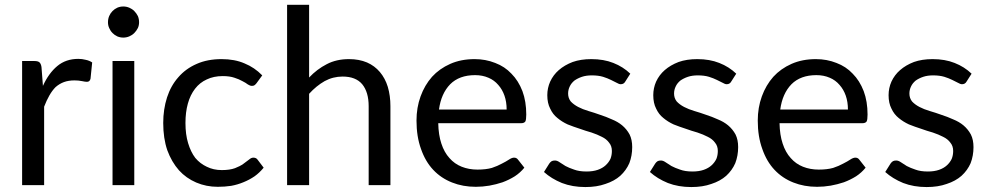

<svg xmlns="http://www.w3.org/2000/svg" viewBox="-20 -756 4034 784"><path d="M155.3 -405.3Q178.7 -457 213.9 -486.3Q249 -515.6 299.8 -515.6Q315.4 -515.6 330.1 -511.7Q344.7 -508.8 356.4 -501Q354.5 -478.5 349.6 -434.6Q346.7 -421.9 335 -421.9Q328.1 -421.9 314.5 -424.8Q300.8 -427.7 284.2 -427.7Q259.8 -427.7 241.2 -420.9Q222.7 -414.1 207 -400.4Q193.4 -386.7 181.6 -366.2Q169.9 -345.7 160.2 -320.3Q160.2 -212.9 160.2 0Q137.7 0 70.3 0Q70.3 -79.1 70.3 -316.4Q70.3 -364.3 70.3 -506.8Q83 -506.8 121.1 -506.8Q135.7 -506.8 141.6 -501Q147.5 -495.1 149.4 -482.4Q151.4 -456.1 155.3 -405.3Z M528.3 -506.8Q528.3 -379.9 528.3 0Q506.8 0 439.5 0Q439.5 -79.1 439.5 -316.4Q439.5 -364.3 439.5 -506.8Q461.9 -506.8 528.3 -506.8ZM547.9 -665Q547.9 -652.3 543 -641.6Q537.1 -629.9 528.3 -621.1Q519.5 -612.3 507.8 -607.4Q496.1 -602.5 483.4 -602.5Q470.7 -602.5 459 -607.4Q448.2 -612.3 439.5 -621.1Q430.7 -629.9 425.8 -641.6Q420.9 -652.3 420.9 -665Q420.9 -678.7 425.8 -690.4Q430.7 -702.1 439.5 -710.9Q448.2 -719.7 459 -724.6Q470.7 -729.5 483.4 -729.5Q496.1 -729.5 507.8 -724.6Q519.5 -719.7 528.3 -710.9Q537.1 -702.1 543 -690.4Q547.9 -678.7 547.9 -665Z M1027.3 -416Q1023.4 -411.1 1019.5 -408.2Q1015.6 -405.3 1008.8 -405.3Q1001 -405.3 992.2 -411.1Q983.4 -418 969.7 -424.8Q956.1 -432.6 937.5 -438.5Q918 -445.3 889.6 -445.3Q852.5 -445.3 824.2 -431.6Q795.9 -418.9 776.4 -393.6Q756.8 -368.2 747.1 -333Q737.3 -297.9 737.3 -253.9Q737.3 -207 748 -171.9Q758.8 -135.7 777.3 -111.3Q796.9 -87.9 824.2 -75.2Q851.6 -61.5 885.7 -61.5Q918 -61.5 939.5 -69.3Q960 -77.1 973.6 -86.9Q987.3 -96.7 997.1 -104.5Q1005.9 -112.3 1014.6 -112.3Q1026.4 -112.3 1032.2 -103.5Q1040 -92.8 1056.6 -71.3Q1040 -50.8 1019.5 -36.1Q998 -21.5 973.6 -11.7Q950.2 -2 923.8 2.9Q897.5 6.8 869.1 6.8Q822.3 6.8 781.2 -10.7Q740.2 -28.3 710.9 -60.5Q680.7 -94.7 663.1 -142.6Q646.5 -191.4 646.5 -253.9Q646.5 -309.6 662.1 -358.4Q677.7 -406.2 708 -440.4Q738.3 -475.6 783.2 -495.1Q827.1 -514.6 884.8 -514.6Q938.5 -514.6 978.5 -497.1Q1019.5 -480.5 1050.8 -448.2Q1043 -437.5 1027.3 -416Z M1242.2 -439.5Q1274.4 -473.6 1314.5 -494.1Q1353.5 -514.6 1405.3 -514.6Q1446.3 -514.6 1478.5 -501Q1509.8 -487.3 1531.2 -461.9Q1552.7 -436.5 1563.5 -401.4Q1574.2 -365.2 1574.2 -322.3Q1574.2 -214.8 1574.2 0Q1551.8 0 1485.4 0Q1485.4 -81.1 1485.4 -322.3Q1485.4 -379.9 1459 -412.1Q1432.6 -443.4 1378.9 -443.4Q1339.8 -443.4 1305.7 -424.8Q1271.5 -405.3 1242.2 -373Q1242.2 -249 1242.2 0Q1219.7 0 1152.3 0Q1152.3 -137.7 1152.3 -552.7Q1152.3 -598.6 1152.3 -736.3Q1174.8 -736.3 1242.2 -736.3Q1242.2 -662.1 1242.2 -439.5Z M2048.8 -308.6Q2048.8 -339.8 2040 -365.2Q2031.2 -390.6 2014.6 -409.2Q1998 -428.7 1974.6 -438.5Q1950.2 -449.2 1919.9 -449.2Q1855.5 -449.2 1818.4 -412.1Q1781.2 -374 1772.5 -308.6Q1864.3 -308.6 2048.8 -308.6ZM2121.1 -71.3Q2104.5 -50.8 2082 -36.1Q2058.6 -21.5 2032.2 -11.7Q2005.9 -2.9 1978.5 2Q1950.2 6.8 1922.9 6.8Q1870.1 6.8 1826.2 -10.7Q1781.2 -28.3 1749 -62.5Q1716.8 -96.7 1699.2 -147.5Q1680.7 -198.2 1680.7 -263.7Q1680.7 -316.4 1697.3 -362.3Q1713.9 -408.2 1744.1 -442.4Q1774.4 -475.6 1818.4 -495.1Q1862.3 -514.6 1918 -514.6Q1962.9 -514.6 2002 -499Q2041 -484.4 2068.4 -455.1Q2096.7 -426.8 2113.3 -383.8Q2128.9 -341.8 2128.9 -288.1Q2128.9 -266.6 2125 -259.8Q2120.1 -252.9 2107.4 -252.9Q1995.1 -252.9 1769.5 -252.9Q1770.5 -205.1 1782.2 -169.9Q1793.9 -133.8 1815.4 -110.4Q1835.9 -86.9 1865.2 -75.2Q1894.5 -63.5 1929.7 -63.5Q1963.9 -63.5 1988.3 -70.3Q2011.7 -78.1 2029.3 -87.9Q2046.9 -96.7 2058.6 -104.5Q2070.3 -112.3 2079.1 -112.3Q2089.8 -112.3 2095.7 -103.5Q2104.5 -92.8 2121.1 -71.3Z M2533.2 -422.9Q2527.3 -412.1 2514.6 -412.1Q2507.8 -412.1 2498 -418Q2488.3 -422.9 2474.6 -429.7Q2460.9 -436.5 2442.4 -442.4Q2422.9 -448.2 2396.5 -448.2Q2374 -448.2 2356.4 -442.4Q2338.9 -436.5 2325.2 -426.8Q2312.5 -416 2306.6 -403.3Q2299.8 -389.6 2299.8 -374Q2299.8 -355.5 2310.5 -341.8Q2322.3 -329.1 2340.8 -319.3Q2359.4 -309.6 2382.8 -302.7Q2406.2 -295.9 2430.7 -287.1Q2455.1 -279.3 2478.5 -268.6Q2502.9 -258.8 2520.5 -244.1Q2539.1 -228.5 2550.8 -207Q2561.5 -185.5 2561.5 -155.3Q2561.5 -120.1 2549.8 -89.8Q2537.1 -60.5 2512.7 -38.1Q2488.3 -16.6 2452.1 -4.9Q2417 7.8 2370.1 7.8Q2317.4 7.8 2274.4 -8.8Q2231.4 -26.4 2201.2 -53.7Q2208 -64.5 2222.7 -87.9Q2226.6 -93.8 2232.4 -97.7Q2237.3 -100.6 2246.1 -100.6Q2254.9 -100.6 2264.6 -93.8Q2275.4 -86.9 2289.1 -78.1Q2303.7 -70.3 2324.2 -63.5Q2344.7 -55.7 2375 -55.7Q2401.4 -55.7 2420.9 -62.5Q2440.4 -69.3 2453.1 -81.1Q2465.8 -92.8 2472.7 -107.4Q2478.5 -122.1 2478.5 -139.6Q2478.5 -160.2 2466.8 -173.8Q2456.1 -188.5 2437.5 -197.3Q2418.9 -207 2395.5 -214.8Q2371.1 -221.7 2346.7 -230.5Q2322.3 -238.3 2297.9 -248Q2274.4 -258.8 2255.9 -274.4Q2237.3 -289.1 2226.6 -312.5Q2214.8 -335 2214.8 -367.2Q2214.8 -396.5 2226.6 -422.9Q2239.3 -450.2 2261.7 -469.7Q2285.2 -490.2 2318.4 -502.9Q2351.6 -514.6 2394.5 -514.6Q2445.3 -514.6 2484.4 -499Q2524.4 -483.4 2553.7 -455.1Q2546.9 -444.3 2533.2 -422.9Z M2965.8 -422.9Q2960 -412.1 2947.3 -412.1Q2940.4 -412.1 2930.7 -418Q2920.9 -422.9 2907.2 -429.7Q2893.6 -436.5 2875 -442.4Q2855.5 -448.2 2829.1 -448.2Q2806.6 -448.2 2789.1 -442.4Q2771.5 -436.5 2757.8 -426.8Q2745.1 -416 2739.3 -403.3Q2732.4 -389.6 2732.4 -374Q2732.4 -355.5 2743.2 -341.8Q2754.9 -329.1 2773.4 -319.3Q2792 -309.6 2815.4 -302.7Q2838.9 -295.9 2863.3 -287.1Q2887.7 -279.3 2911.1 -268.6Q2935.5 -258.8 2953.1 -244.1Q2971.7 -228.5 2983.4 -207Q2994.1 -185.5 2994.1 -155.3Q2994.1 -120.1 2982.4 -89.8Q2969.7 -60.5 2945.3 -38.1Q2920.9 -16.6 2884.8 -4.9Q2849.6 7.8 2802.7 7.8Q2750 7.8 2707 -8.8Q2664.1 -26.4 2633.8 -53.7Q2640.6 -64.5 2655.3 -87.9Q2659.2 -93.8 2665 -97.7Q2669.9 -100.6 2678.7 -100.6Q2687.5 -100.6 2697.3 -93.8Q2708 -86.9 2721.7 -78.1Q2736.3 -70.3 2756.8 -63.5Q2777.3 -55.7 2807.6 -55.7Q2834 -55.7 2853.5 -62.5Q2873 -69.3 2885.7 -81.1Q2898.4 -92.8 2905.3 -107.4Q2911.1 -122.1 2911.1 -139.6Q2911.1 -160.2 2899.4 -173.8Q2888.7 -188.5 2870.1 -197.3Q2851.6 -207 2828.1 -214.8Q2803.7 -221.7 2779.3 -230.5Q2754.9 -238.3 2730.5 -248Q2707 -258.8 2688.5 -274.4Q2669.9 -289.1 2659.2 -312.5Q2647.5 -335 2647.5 -367.2Q2647.5 -396.5 2659.2 -422.9Q2671.9 -450.2 2694.3 -469.7Q2717.8 -490.2 2751 -502.9Q2784.2 -514.6 2827.1 -514.6Q2877.9 -514.6 2917 -499Q2957 -483.4 2986.3 -455.1Q2979.5 -444.3 2965.8 -422.9Z M3442.4 -308.6Q3442.4 -339.8 3433.6 -365.2Q3424.8 -390.6 3408.2 -409.2Q3391.6 -428.7 3368.2 -438.5Q3343.8 -449.2 3313.5 -449.2Q3249 -449.2 3211.9 -412.1Q3174.8 -374 3166 -308.6Q3257.8 -308.6 3442.4 -308.6ZM3514.6 -71.3Q3498 -50.8 3475.6 -36.1Q3452.1 -21.5 3425.8 -11.7Q3399.4 -2.9 3372.1 2Q3343.8 6.8 3316.4 6.8Q3263.7 6.8 3219.7 -10.7Q3174.8 -28.3 3142.6 -62.5Q3110.4 -96.7 3092.8 -147.5Q3074.2 -198.2 3074.2 -263.7Q3074.2 -316.4 3090.8 -362.3Q3107.4 -408.2 3137.7 -442.4Q3168 -475.6 3211.9 -495.1Q3255.9 -514.6 3311.5 -514.6Q3356.4 -514.6 3395.5 -499Q3434.6 -484.4 3461.9 -455.1Q3490.2 -426.8 3506.8 -383.8Q3522.5 -341.8 3522.5 -288.1Q3522.5 -266.6 3518.6 -259.8Q3513.7 -252.9 3501 -252.9Q3388.7 -252.9 3163.1 -252.9Q3164.1 -205.1 3175.8 -169.9Q3187.5 -133.8 3209 -110.4Q3229.5 -86.9 3258.8 -75.2Q3288.1 -63.5 3323.2 -63.5Q3357.4 -63.5 3381.8 -70.3Q3405.3 -78.1 3422.9 -87.9Q3440.4 -96.7 3452.1 -104.5Q3463.9 -112.3 3472.7 -112.3Q3483.4 -112.3 3489.3 -103.5Q3498 -92.8 3514.6 -71.3Z M3926.8 -422.9Q3920.9 -412.1 3908.2 -412.1Q3901.4 -412.1 3891.6 -418Q3881.8 -422.9 3868.2 -429.7Q3854.5 -436.5 3835.9 -442.4Q3816.4 -448.2 3790 -448.2Q3767.6 -448.2 3750 -442.4Q3732.4 -436.5 3718.8 -426.8Q3706.1 -416 3700.2 -403.3Q3693.4 -389.6 3693.4 -374Q3693.4 -355.5 3704.1 -341.8Q3715.8 -329.1 3734.4 -319.3Q3752.9 -309.6 3776.4 -302.7Q3799.8 -295.9 3824.2 -287.1Q3848.6 -279.3 3872.1 -268.6Q3896.5 -258.8 3914.1 -244.1Q3932.6 -228.5 3944.3 -207Q3955.1 -185.5 3955.1 -155.3Q3955.1 -120.1 3943.4 -89.8Q3930.7 -60.5 3906.2 -38.1Q3881.8 -16.6 3845.7 -4.9Q3810.5 7.8 3763.7 7.8Q3710.9 7.8 3668 -8.8Q3625 -26.4 3594.7 -53.7Q3601.6 -64.5 3616.2 -87.9Q3620.1 -93.8 3626 -97.7Q3630.9 -100.6 3639.6 -100.6Q3648.4 -100.6 3658.2 -93.8Q3668.9 -86.9 3682.6 -78.1Q3697.3 -70.3 3717.8 -63.5Q3738.3 -55.7 3768.6 -55.7Q3794.9 -55.7 3814.5 -62.5Q3834 -69.3 3846.7 -81.1Q3859.4 -92.8 3866.2 -107.4Q3872.1 -122.1 3872.1 -139.6Q3872.1 -160.2 3860.4 -173.8Q3849.6 -188.5 3831.1 -197.3Q3812.5 -207 3789.1 -214.8Q3764.6 -221.7 3740.2 -230.5Q3715.8 -238.3 3691.4 -248Q3668 -258.8 3649.4 -274.4Q3630.9 -289.1 3620.1 -312.5Q3608.4 -335 3608.4 -367.2Q3608.4 -396.5 3620.1 -422.9Q3632.8 -450.2 3655.3 -469.7Q3678.7 -490.2 3711.9 -502.9Q3745.1 -514.6 3788.1 -514.6Q3838.9 -514.6 3877.9 -499Q3918 -483.4 3947.3 -455.1Q3940.4 -444.3 3926.8 -422.9Z"/></svg>

Font: Lato
Style: Regular
Weight: 400
Designer: Lukasz Dziedzic with Adam Twardoch and Botio Nikoltchev
Version: Version 2.015; 2015-08-06; http://www.latofonts.com/